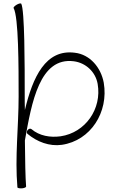

<svg xmlns="http://www.w3.org/2000/svg" viewBox="-20 -834 661 1103"><path d="M58 -788C87 -737 87 -453 87 -280C87 -106 65 68 80 242C80 246 92 249 106 248C119 247 130 242 130 238C126 190 124 86 123 -27C162 -247 208 -507 404 -482C473 -473 529 -421 541 -352C566 -209 471 -72 328 -51C269 -43 207 -53 161 -92C155 -97 145 -95 139 -87C133 -80 132 -70 138 -65C193 -19 264 8 335 -2C501 -26 605 -190 576 -359C560 -446 497 -521 410 -531C242 -553 168 -391 123 -202C122 -229 122 -256 122 -280C122 -462 122 -776 102 -813C99 -816 88 -814 76 -807C64 -800 56 -791 58 -788Z"/></svg>

Font: Nupuram Thin
Style: Regular
Weight: 100
Designer: Santhosh Thottingal (santhosh.thottingal@gmail.com)
Foundry: SMC
Version: Version 1.000